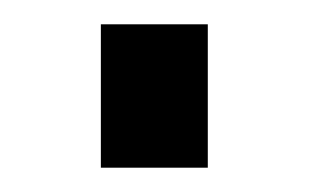

<svg xmlns="http://www.w3.org/2000/svg" viewBox="-20 -138 264 158"><path d="M63 0V-118H151V0Z"/></svg>

Font: Tomorrow
Style: Regular
Weight: 400
Designer: Tony de Marco, Monica Rizzolli
Foundry: Just in Type
Version: Version 2.002